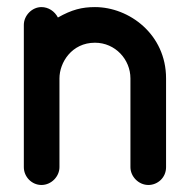

<svg xmlns="http://www.w3.org/2000/svg" viewBox="-20 -527 541 547"><path d="M145 -477.1C135.7 -495.1 117.7 -506.8 98.1 -506.8C70.8 -506.8 47.9 -482.4 47.9 -456.1V-303.7V-50.8C47.9 -23.4 70.3 0 98.1 0C126.5 0 149.4 -24.4 149.4 -50.8V-303.7C149.4 -349.1 184.6 -405.3 250.5 -405.3C308.6 -405.3 351.6 -357.4 351.6 -303.7V-50.8C351.6 -24.4 374.5 0 402.8 0C428.7 0 453.1 -20.5 453.1 -50.8V-303.7C453.1 -429.2 348.1 -506.8 250.5 -506.8C213.4 -506.8 184.6 -499.5 145 -477.1Z"/></svg>

Font: LOB TGL 0-17
Style: Regular
Weight: 400
Designer: Peter Wiegel + adaptations and expanded glyphset by Studio LOB
Foundry: Peter Wiegel + adaptations and expanded glyphset by Studio LOB
Version: Version 1.003;Glyphs 3.1.2 (3151)